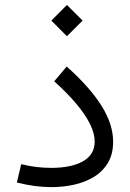

<svg xmlns="http://www.w3.org/2000/svg" viewBox="-20 -764 535 788"><path d="M444.3 -182.6Q444.3 -253.9 396.4 -330.3Q348.4 -406.6 253.8 -491L202.5 -430.3Q255.8 -382.5 293 -338.2Q330.3 -294 349.4 -255.1Q368.6 -216.1 368.6 -183.3Q368.6 -129.4 320.9 -102.2Q273.2 -75 189.5 -75Q161.1 -75 131 -78.5Q101 -81.9 67 -90.1L49.2 -15Q86.5 -5.5 121.8 -0.7Q157.2 4 190.6 4Q240.5 4 286.1 -6.5Q331.7 -16.9 367.4 -39.2Q403 -61.5 423.7 -97Q444.3 -132.4 444.3 -182.6ZM190.7 -679.5 254.7 -615.3 319 -679.5 254.7 -743.7Z"/></svg>

Font: Estedad-FD VF
Style: Regular
Weight: 100
Designer: Amin Abedi
Version: Version 7.3